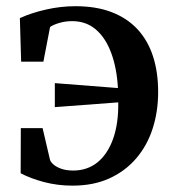

<svg xmlns="http://www.w3.org/2000/svg" viewBox="-20 -572 546 604"><path d="M208 12Q161.5 12 118.8 0.8Q76 -10.5 45 -27L45.5 -169H114L137 -70.5Q138.5 -63.5 147.5 -55.2Q156.5 -47 172.5 -41.2Q188.5 -35.5 210.5 -35.5Q254.5 -35.5 286.5 -61.2Q318.5 -87 335.8 -135.2Q353 -183.5 352 -250L152.5 -235V-310.5L351 -295Q347.5 -357.5 330 -405Q312.5 -452.5 281.8 -479Q251 -505.5 207 -505.5Q186 -505.5 167 -500Q148 -494.5 137.5 -487L116.5 -378H46.5L42.5 -515Q78.5 -531.5 124.8 -542Q171 -552.5 217 -552.5Q282.5 -552.5 331.2 -533.8Q380 -515 412.5 -480Q445 -445 461.2 -395.2Q477.5 -345.5 477.5 -282.5Q477.5 -221 460.2 -167.5Q443 -114 408.5 -73.8Q374 -33.5 324 -10.8Q274 12 208 12Z"/></svg>

Font: Merriweather 60pt SemiBold
Style: Regular
Weight: 600
Version: Version 2.100